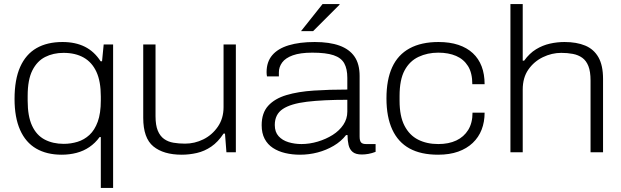

<svg xmlns="http://www.w3.org/2000/svg" viewBox="-20 -743 3033 937"><path d="M472 174V-74H466Q445 -45 416.5 -25.5Q388 -6 353.5 3Q319 12 281 12Q208 12 156.5 -18Q105 -48 78 -109Q51 -170 51 -260Q51 -355 78.5 -416.5Q106 -478 158 -508Q210 -538 285 -538Q348 -538 394 -515Q440 -492 471 -444H478L486 -526H532V174ZM291 -41Q326 -41 358.5 -51Q391 -61 416.5 -84.5Q442 -108 457 -149Q472 -190 472 -253V-272Q472 -346 450.5 -392.5Q429 -439 388.5 -462Q348 -485 290 -485Q240 -485 200.5 -465Q161 -445 138 -399.5Q115 -354 115 -275V-251Q115 -176 136.5 -129.5Q158 -83 198 -62Q238 -41 291 -41Z M867 12Q778 12 728.5 -28.5Q679 -69 679 -168V-526H739V-176Q739 -132 750 -105.5Q761 -79 780.5 -65Q800 -51 826.5 -46.5Q853 -42 883 -42Q930 -42 972.5 -63Q1015 -84 1043 -124.5Q1071 -165 1071 -220V-526H1131V0H1085L1078 -91H1071Q1044 -50 1011 -27.5Q978 -5 941 3.5Q904 12 867 12Z M1444 12Q1406 12 1372 4Q1338 -4 1312 -21Q1286 -38 1271.5 -65.5Q1257 -93 1257 -132Q1257 -192 1289 -227Q1321 -262 1378 -279Q1435 -296 1511.5 -301Q1588 -306 1675 -306V-363Q1675 -407 1660 -434Q1645 -461 1608 -473.5Q1571 -486 1504 -486Q1445 -486 1409 -473Q1373 -460 1357 -438Q1341 -416 1341 -390V-370H1283Q1282 -375 1281.5 -380Q1281 -385 1281 -391Q1281 -441 1308.5 -473.5Q1336 -506 1389 -522Q1442 -538 1516 -538Q1588 -538 1636.5 -520.5Q1685 -503 1710 -467Q1735 -431 1735 -372V-77Q1735 -56 1742 -48Q1749 -40 1766 -40H1813V-2Q1795 5 1778 8Q1761 11 1746 11Q1716 11 1701 -1.5Q1686 -14 1681 -36Q1676 -58 1676 -84H1669Q1645 -53 1608.5 -31.5Q1572 -10 1530 1Q1488 12 1444 12ZM1451 -40Q1491 -40 1531 -52Q1571 -64 1603.5 -84.5Q1636 -105 1655.5 -134Q1675 -163 1675 -198V-256Q1557 -256 1478 -246.5Q1399 -237 1360 -211Q1321 -185 1321 -133Q1321 -99 1339.5 -78.5Q1358 -58 1388 -49Q1418 -40 1451 -40ZM1449 -591 1554 -723H1637V-720L1508 -591Z M2118 12Q2034 12 1978.5 -18.5Q1923 -49 1894.5 -110.5Q1866 -172 1866 -263Q1866 -354 1894 -415Q1922 -476 1979 -507Q2036 -538 2120 -538Q2175 -538 2217 -524Q2259 -510 2287.5 -483.5Q2316 -457 2330.5 -419Q2345 -381 2345 -332H2285Q2285 -387 2264 -420.5Q2243 -454 2206 -470Q2169 -486 2119 -486Q2066 -486 2022.5 -465.5Q1979 -445 1954.5 -399.5Q1930 -354 1930 -275V-251Q1930 -176 1954 -129.5Q1978 -83 2020.5 -61.5Q2063 -40 2119 -40Q2170 -40 2207 -57.5Q2244 -75 2265 -109Q2286 -143 2286 -193H2345Q2345 -148 2330.5 -110.5Q2316 -73 2287 -45.5Q2258 -18 2216 -3Q2174 12 2118 12Z M2471 0V-723H2531V-447H2538Q2564 -483 2596 -502.5Q2628 -522 2663.5 -530Q2699 -538 2735 -538Q2794 -538 2836 -520.5Q2878 -503 2900.5 -463.5Q2923 -424 2923 -358V0H2862V-350Q2862 -394 2851.5 -420.5Q2841 -447 2821.5 -461Q2802 -475 2775.5 -480Q2749 -485 2719 -485Q2673 -485 2629.5 -464Q2586 -443 2558.5 -403.5Q2531 -364 2531 -306V0Z"/></svg>

Font: Archivo SemiExpanded ExtraLight
Style: Regular
Weight: 250
Width: 6
Designer: Hector Gatti
Foundry: Omnibus-Type
Version: Version 2.001